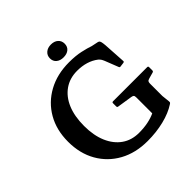

<svg xmlns="http://www.w3.org/2000/svg" viewBox="-237 -1123 1324 1324"><g transform="rotate(-45 425.0 -460.5)"><path d="M456 -676Q384 -676 331 -639Q278 -602 249.5 -534.5Q221 -467 221 -373Q221 -280 250 -212.5Q279 -145 331.5 -108Q384 -71 456 -71Q503 -71 543 -79Q583 -87 615 -102V-256Q615 -272 610 -277Q605 -282 592 -284L482 -301Q473 -302 473 -312V-343Q473 -352 483 -352H816Q825 -352 825 -342V-311Q825 -301 815 -299L772 -287Q757 -283 753 -276.5Q749 -270 749 -257V-137L755 -82Q756 -72 754.5 -68.5Q753 -65 745 -60Q693 -26 618 -7.5Q543 11 458 11Q341 11 253 -37.5Q165 -86 115.5 -172.5Q66 -259 66 -374Q66 -488 115.5 -574Q165 -660 253.5 -708.5Q342 -757 458 -757Q522 -757 569.5 -746.5Q617 -736 648 -725L686 -717Q699 -715 705 -711.5Q711 -708 714 -697Q717 -686 719 -663L729 -500Q731 -491 720 -489L689 -485Q680 -483 677 -493L639 -590Q633 -604 628 -611.5Q623 -619 613 -628Q582 -652 542.5 -664Q503 -676 456 -676ZM456 -807Q424 -807 404 -823.5Q384 -840 384 -869Q384 -897 404 -914.5Q424 -932 456 -932Q489 -932 508.5 -914.5Q528 -897 528 -869Q528 -840 508.5 -823.5Q489 -807 456 -807Z"/></g></svg>

Font: Hahmlet SemiBold
Style: Regular
Weight: 600
Version: Version 1.002